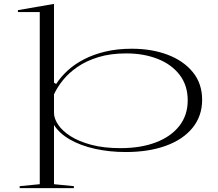

<svg xmlns="http://www.w3.org/2000/svg" viewBox="-20 -765 1117 985"><path d="M81 200V190L184 180V-703H72V-713L257 -745V-341L268 -334Q292 -371 327.5 -403.5Q363 -436 411.5 -461Q460 -486 521 -500.5Q582 -515 656 -515Q759 -515 840.5 -484Q922 -453 969.5 -394.5Q1017 -336 1017 -253Q1017 -170 968 -109.5Q919 -49 830.5 -17Q742 15 625 15Q542 15 467.5 -1.5Q393 -18 338.5 -49.5Q284 -81 257 -124V180L359 190V200ZM598 -5Q702 -5 779.5 -34.5Q857 -64 900 -119Q943 -174 943 -250Q943 -327 901.5 -381Q860 -435 788.5 -463Q717 -491 628 -491Q547 -491 485 -472Q423 -453 378 -422Q333 -391 303.5 -354.5Q274 -318 257 -281V-186Q257 -157 278.5 -125Q300 -93 342.5 -66Q385 -39 449 -22Q513 -5 598 -5Z"/></svg>

Font: Kalnia Expanded ExtraLight
Style: Regular
Weight: 250
Width: 7
Designer: Frida Medrano
Foundry: Frida Medrano
Version: Version 1.105